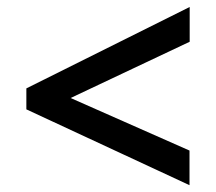

<svg xmlns="http://www.w3.org/2000/svg" viewBox="-20 -631 624 555"><path d="M527.8 -95.7 56.2 -314.9V-375.5L528.3 -610.8V-510.3L184.1 -347.7L527.8 -195.8Z"/></svg>

Font: Oxygen
Style: Bold
Weight: 700
Designer: vernon adams
Foundry: Vernon Adams
Version: Version 0.2.3 webfont; ttfautohint (v0.93.3-1d66) -l 8 -r 50